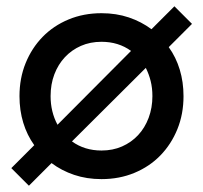

<svg xmlns="http://www.w3.org/2000/svg" viewBox="-20 -556 647 611"><path d="M303 14Q256 14 216 0.5Q176 -13 144 -37L72 35L16 -21L89 -94Q66 -126 54 -165.5Q42 -205 42 -250Q42 -307 61.5 -355Q81 -403 115.5 -438.5Q150 -474 198 -494Q246 -514 303 -514Q350 -514 390 -500.5Q430 -487 462 -463L535 -536L591 -480L517 -406Q540 -374 552 -334.5Q564 -295 564 -250Q564 -193 544.5 -145Q525 -97 490.5 -61.5Q456 -26 408 -6Q360 14 303 14ZM141 -250Q141 -200 163 -159L397 -394Q357 -423 303 -423Q267 -423 237.5 -410Q208 -397 186.5 -374Q165 -351 153 -319.5Q141 -288 141 -250ZM303 -77Q339 -77 368.5 -90Q398 -103 419.5 -126Q441 -149 453 -181Q465 -213 465 -250Q465 -276 459.5 -298Q454 -320 444 -340L209 -106Q249 -77 303 -77Z"/></svg>

Font: NT Somic Medium
Style: Regular
Weight: 500
Designer: Ravid Balaliev — lead type designer, mastering
Michael Voronin — secret advisor, marketing
Ivan Kovalenko — best boy
Foundry: NT Type
Version: Version 0.7